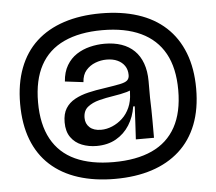

<svg xmlns="http://www.w3.org/2000/svg" viewBox="-52 -701 962 854"><g transform="rotate(-5 429.0 -273.5)"><path d="M428 96Q337 96 264 72.5Q191 49 140 2.5Q89 -44 62.5 -113Q36 -182 36 -273Q36 -363 62.5 -432.5Q89 -502 139.5 -548.5Q190 -595 263 -619Q336 -643 428 -643Q520 -643 593 -619.5Q666 -596 717 -549Q768 -502 795 -432.5Q822 -363 822 -273Q822 -182 795 -113Q768 -44 716.5 2.5Q665 49 592.5 72.5Q520 96 428 96ZM428 21Q530 21 600 -11Q670 -43 706 -108.5Q742 -174 742 -273Q742 -372 706 -437Q670 -502 600 -535Q530 -568 428 -568Q327 -568 257 -535.5Q187 -503 151.5 -437.5Q116 -372 116 -273Q116 -174 152 -108.5Q188 -43 257.5 -11Q327 21 428 21ZM385 -127Q410 -127 435 -137.5Q460 -148 480.5 -167Q501 -186 513.5 -214Q526 -242 527 -278L528 -297L551 -308Q540 -292 513 -284.5Q486 -277 452.5 -272Q419 -267 388 -259Q357 -251 336.5 -234.5Q316 -218 316 -186Q316 -160 334 -143.5Q352 -127 385 -127ZM359 -57Q324 -57 293.5 -69Q263 -81 244.5 -107Q226 -133 226 -174Q226 -212 241 -236Q256 -260 282.5 -274.5Q309 -289 343 -297Q377 -305 414 -310Q460 -317 485 -322Q510 -327 519 -335.5Q528 -344 528 -359Q528 -383 516.5 -400Q505 -417 484.5 -426.5Q464 -436 436 -436Q410 -436 385.5 -426.5Q361 -417 344 -397.5Q327 -378 325 -345L243 -355Q246 -397 263.5 -426.5Q281 -456 308 -473.5Q335 -491 367.5 -499Q400 -507 433 -507Q475 -507 508.5 -495.5Q542 -484 565.5 -461Q589 -438 601.5 -403.5Q614 -369 614 -324V-250Q615 -222 615.5 -196.5Q616 -171 616 -147.5Q616 -124 616 -104.5Q616 -85 616 -71H535Q537 -107 539 -142Q541 -177 543 -218H536Q529 -172 506 -135.5Q483 -99 446 -78Q409 -57 359 -57Z"/></g></svg>

Font: Bricolage Grotesque 96pt ExtraBold 96pt
Style: Regular
Weight: 400
Version: Version 1.001;gftools[0.9.33.dev8+g029e19f]